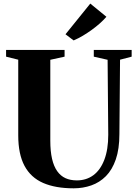

<svg xmlns="http://www.w3.org/2000/svg" viewBox="-20 -1014 743 1042"><path d="M380 8Q281 8 214 -21.2Q147 -50.5 113 -114Q79 -177.5 79 -279.5V-690L13 -706.5V-743H330.5V-706.5L253 -689.5V-251Q253 -193 262.5 -152Q272 -111 290.5 -85Q309 -59 335.5 -47Q362 -35 397 -35Q448.5 -35 486.8 -63.2Q525 -91.5 546.2 -147Q567.5 -202.5 567.5 -283L564 -689.5L489 -706.5V-743H694.5V-706.5L631.5 -690L628 -286.5Q628 -205.5 608.5 -149Q589 -92.5 554.8 -58Q520.5 -23.5 475.5 -7.8Q430.5 8 380 8ZM379 -795 335.5 -828 470 -994.5 557.5 -923Q542.5 -905.5 522 -887.2Q501.5 -869 478 -852Q454.5 -835 429.8 -820.2Q405 -805.5 380.5 -795Z"/></svg>

Font: Merriweather 96pt ExtraBold
Style: Regular
Weight: 800
Version: Version 2.100